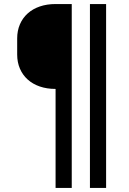

<svg xmlns="http://www.w3.org/2000/svg" viewBox="-20 -750 640 950"><path d="M335 180H255V-310Q212 -310 177 -322Q142 -334 117 -356.5Q92 -379 78.5 -410.5Q65 -442 65 -480V-560Q65 -598 78.5 -629.5Q92 -661 117 -683.5Q142 -706 177 -718Q212 -730 255 -730H335ZM505 180H425V-730H505Z"/></svg>

Font: Maple Mono NF CN
Style: Regular
Weight: 400
Monospace: yes
Designer: subframe7536
Version: Version 7.000